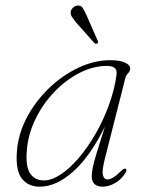

<svg xmlns="http://www.w3.org/2000/svg" viewBox="-20 -678 526 705"><path d="M365.5 -97Q354 -52.5 357.8 -35.8Q361.5 -19 374.5 -19Q393.5 -19 424 -49.5Q435.5 -61 441.5 -58.5Q447.5 -56 441 -44Q427 -20 403.2 -6.2Q379.5 7.5 356.5 7.5Q338.5 7.5 327.8 -1.5Q317 -10.5 317 -31Q317 -44 320.5 -62Q324 -80 334.5 -115Q345 -150 365.5 -214Q312.5 -105.5 249.8 -49Q187 7.5 125.5 7.5Q84 7.5 60.5 -22Q37 -51.5 42 -120.5Q46.5 -185.5 78.2 -245.8Q110 -306 159.5 -353.8Q209 -401.5 267.8 -429.2Q326.5 -457 384.5 -457Q419.5 -457 438.8 -448.2Q458 -439.5 458 -426.5Q458 -417 450.5 -409.2Q443 -401.5 440.5 -392.5ZM78.5 -126.5Q73.5 -66 90.8 -40.8Q108 -15.5 141 -15.5Q170 -15.5 203.5 -37.8Q237 -60 270 -99Q303 -138 331.5 -187.8Q360 -237.5 380.2 -293Q400.5 -348.5 408 -404Q412.5 -436 373 -436Q322.5 -436 272.5 -410.5Q222.5 -385 180.2 -341.2Q138 -297.5 110.8 -242Q83.5 -186.5 78.5 -126.5ZM298 -621.5 338.5 -529Q342.5 -522 337 -518.5Q332 -515.5 327 -519.5L258.5 -596.5Q250.5 -606.5 244.5 -615.5Q238.5 -624.5 239.5 -634Q240.5 -642.5 247.8 -649.5Q255 -656.5 264.5 -657.5Q277 -659 283.5 -649Q290 -639 298 -621.5Z"/></svg>

Font: Fraunces 9pt S000 Thin
Style: Italic
Weight: 100
Italic angle: -16°
Version: Version 1.000; ttfautohint (v1.8.3)